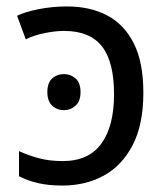

<svg xmlns="http://www.w3.org/2000/svg" viewBox="-20 -566 520 596"><path d="M188 -546Q259 -546 312 -518.5Q365 -491 395 -432Q425 -373 425 -278Q425 -179 391.5 -115Q358 -51 301.5 -20.5Q245 10 174 10Q131 10 98.5 2.5Q66 -5 39 -19V-97Q67 -84 100 -75Q133 -66 175 -66Q255 -66 294.5 -120Q334 -174 334 -274Q334 -374 296.5 -422Q259 -470 179 -470Q151 -470 117.5 -463Q84 -456 60 -444L33 -517Q57 -529 99.5 -537.5Q142 -546 188 -546ZM179 -336Q199 -336 214.5 -322.5Q230 -309 230 -280Q230 -252 214.5 -238Q199 -224 179 -224Q157 -224 142 -238Q127 -252 127 -280Q127 -309 142 -322.5Q157 -336 179 -336Z"/></svg>

Font: TSCustom
Style: Regular
Weight: 400
Designer: Monotype Design Team
Foundry: Monotype Imaging Inc.
Version: Version 2.004; ttfautohint (v1.8.3) -l 8 -r 50 -G 200 -x 14 